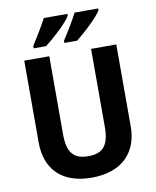

<svg xmlns="http://www.w3.org/2000/svg" viewBox="-100 -1010 888 1095"><g transform="rotate(-10 344.0 -462.0)"><path d="M545 -924V-934H408C389 -895 351 -833 321 -787V-774H395C442 -811 525 -887 545 -924ZM367 -924V-934H230C210 -895 173 -834 143 -787V-774H215C266 -813 346 -886 367 -924ZM611 -239V-714H465V-263C465 -156 429 -114 345 -114C264 -114 223 -150 223 -262V-714H78V-240C78 -85 170 10 342 10C521 10 611 -92 611 -239Z"/></g></svg>

Font: Noto Sans Malayalam SemiCondensed
Style: Bold
Weight: 700
Width: 4
Designer: Jelle Bosma - Monotype Design Team
Foundry: Monotype Imaging Inc.
Version: Version 2.104